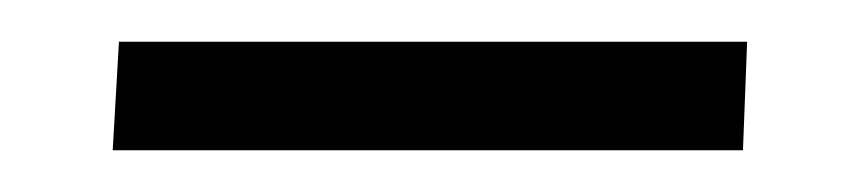

<svg xmlns="http://www.w3.org/2000/svg" viewBox="-20 -266 412 92"><path d="M34 -194 37 -246H338L336 -194Z"/></svg>

Font: EauTestText Semilight
Style: Italic
Weight: 300
Italic angle: -12°
Designer: Christian Thalmann (Catharsis Fonts)
Version: Version 0.001;PS 000.001;hotconv 1.0.88;makeotf.lib2.5.64775